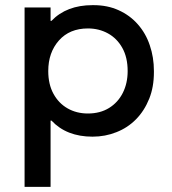

<svg xmlns="http://www.w3.org/2000/svg" viewBox="-20 -522 670 746"><path d="M176.5 204H75.5V-493H176.5V-441H180Q238.5 -502 339.5 -502H343.5Q397.5 -502 440.5 -482.5Q485 -462.5 515.5 -427.5Q546.5 -392.5 562 -346Q578 -299.5 578 -246V-241.5Q578 -184 560 -139Q541 -91.5 508.5 -58.5Q476 -25.5 432.5 -8.5Q389 9 339.5 9Q238.5 9 180 -53.5H176.5ZM321.5 -81Q369 -81 403.8 -102.5Q438.5 -124 457.2 -161.2Q476 -198.5 476 -246Q476 -299 455.2 -336Q434.5 -373 399.5 -392.2Q364.5 -411.5 321.5 -411.5Q250.5 -411.5 209 -364.8Q167.5 -318 167.5 -246Q167.5 -194.5 187.8 -157.5Q208 -120.5 242.8 -100.8Q277.5 -81 321.5 -81Z"/></svg>

Font: Acari Sans Neue SemiBold
Style: Regular
Weight: 600
Designer: Alfredo Marco Pradil (font), Cristiano Sobral (main changes)
Foundry: Hanken Design Co. (font), Cristiano Sobral (main changes)
Version: Version 2.459;March 19, 2022;FontCreator 14.0.0.2808 64-bit;